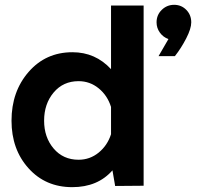

<svg xmlns="http://www.w3.org/2000/svg" viewBox="-20 -772 857 797"><path d="M679.2 -609.9Q657.2 -617.7 643.6 -636.7Q629.9 -655.8 629.9 -679.2Q629.9 -710 651.4 -731Q672.9 -752 702.9 -752Q732.9 -752 753.4 -731Q773.9 -710 773.9 -679.2Q773.9 -653.3 752.9 -612.5Q731.9 -571.8 706.1 -539.1H638.2ZM576.2 -749V-1L458 0L446.8 -64.9Q385.7 4.9 279.8 4.9Q168.9 4.9 98.4 -73.5Q27.8 -151.9 27.8 -271Q27.8 -392.1 98.9 -473.6Q169.9 -555.2 280.8 -555.2Q376 -555.2 440.9 -484.9V-749ZM306.2 -108.9Q353 -108.9 389.4 -138.4Q425.8 -168 440.9 -214.8V-328.1Q425.8 -376 389.4 -405.5Q353 -435.1 306.2 -435.1Q242.2 -435.1 202.6 -387.9Q163.1 -340.8 163.1 -271Q163.1 -202.1 202.6 -155.5Q242.2 -108.9 306.2 -108.9Z"/></svg>

Font: Oakes Grotesk
Style: SemiBold
Weight: 600
Designer: Samuel Oakes
Foundry: Samuel Oakes
Version: Version 1.0 | wf-rip DC20170320